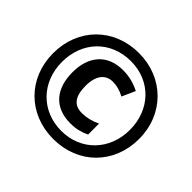

<svg xmlns="http://www.w3.org/2000/svg" viewBox="-167 -937 1160 1160"><g transform="rotate(45 413.5 -357.0)"><path d="M414 10C627 10 781 -144 781 -357C781 -570 623 -724 414 -724C201 -724 47 -570 47 -357C47 -144 201 10 414 10ZM414 -59C242 -59 122 -186 122 -357C122 -531 242 -655 414 -655C584 -655 703 -528 703 -357C703 -183 580 -59 414 -59ZM420 -130C470 -130 506 -140 544 -158V-252C506 -233 464 -223 426 -223C356 -223 325 -267 325 -357C325 -442 362 -490 424 -490C459 -490 490 -481 524 -463L562 -548C519 -570 471 -583 419 -583C282 -583 211 -492 211 -358C211 -220 281 -130 420 -130Z"/></g></svg>

Font: Noto Sans Myanmar UI
Style: Bold
Weight: 700
Designer: Monotype Design Team
Foundry: Monotype Imaging Inc.
Version: Version 2.103